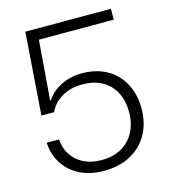

<svg xmlns="http://www.w3.org/2000/svg" viewBox="-109 -808 799 904"><g transform="rotate(-15 290.5 -356.5)"><path d="M287 8Q222 8 172 -16.5Q122 -41 92.5 -86Q63 -131 60 -190H120Q123 -146 144.5 -113.5Q166 -81 203 -62.5Q240 -44 289 -44Q347 -44 387.5 -67.5Q428 -91 450 -133Q472 -175 472 -228Q472 -287 449.5 -328Q427 -369 387 -390.5Q347 -412 292 -412Q234 -412 191.5 -386.5Q149 -361 131 -320H69L98 -721H515V-668H150L127 -379L131 -378Q155 -416 201 -439.5Q247 -463 305 -463Q357 -463 399 -446.5Q441 -430 471 -399Q501 -368 517 -325.5Q533 -283 533 -231Q533 -159 502.5 -105Q472 -51 416.5 -21.5Q361 8 287 8Z"/></g></svg>

Font: Mona Sans ExtraLight Light
Style: Regular
Weight: 300
Version: Version 2.000